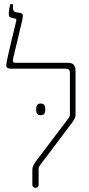

<svg xmlns="http://www.w3.org/2000/svg" viewBox="-20 -893 426 920"><path d="M150 7C160 7 165 1 165 -7V-80C165 -93 169 -98 179 -111L323 -302C334 -317 342 -329 342 -341V-551C342 -569 339 -592 307 -592H56C42 -592 40 -598 43 -613L87 -798C92 -822 89 -829 77 -831L59 -834C41 -836 42 -850 42 -862V-873H29C27 -865 22 -841 22 -826C22 -813 26 -810 37 -807L52 -804C59 -802 59 -799 58 -794C53 -770 10 -602 10 -580C10 -566 22 -564 31 -564H296C308 -564 315 -557 315 -545V-345C315 -336 312 -332 305 -322L158 -128C144 -110 135 -95 135 -80V-7C135 1 141 7 150 7ZM153 -369C153 -354 157 -341 174 -341C194 -341 197 -354 197 -369C197 -384 194 -397 174 -397C158 -397 153 -384 153 -369Z"/></svg>

Font: Noto Serif Hebrew Condensed Thin
Style: Regular
Weight: 100
Width: 3
Designer: Monotype Design Team
Foundry: Monotype Imaging Inc.
Version: Version 2.004